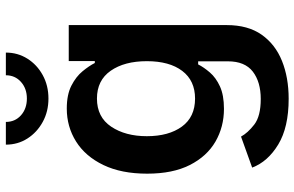

<svg xmlns="http://www.w3.org/2000/svg" viewBox="-197 -607 1019 665"><g transform="rotate(-90 312.5 -274.5)"><path d="M302.7 215.8Q204.1 215.8 144.5 179.7Q85 143.6 64.5 89.4L171.9 50.8Q184.6 74.2 213.6 96.7Q242.7 119.1 302.2 119.1Q361.3 119.1 397 91.6Q432.6 64 432.6 5.4V-97.7H421.9Q412.1 -78.1 394 -57.1Q376 -36.1 345.7 -22.2Q315.4 -8.3 268.1 -8.3Q205.6 -8.3 154.5 -37.8Q103.5 -67.4 73.5 -126.5Q43.5 -185.5 43.5 -274.4Q43.5 -363.8 73.5 -426Q103.5 -488.3 154.8 -520.5Q206.1 -552.7 269 -552.7Q317.4 -552.7 348.6 -536.6Q379.9 -520.5 398.4 -497.8Q417 -475.1 426.8 -455.6H433.6V-545.9H558.1V1.5Q558.1 74.7 524.9 122.1Q491.7 169.4 434.1 192.6Q376.5 215.8 302.7 215.8ZM303.7 -108.4Q365.7 -108.4 399.4 -152.8Q433.1 -197.3 433.1 -275.4Q433.1 -353 399.9 -400.6Q366.7 -448.2 303.7 -448.2Q239.3 -448.2 206.3 -398.9Q173.3 -349.6 173.3 -275.4Q173.3 -199.7 206.5 -154.1Q239.7 -108.4 303.7 -108.4ZM303.7 -616.2Q258.8 -616.2 222.7 -636Q186.5 -655.8 165.3 -689Q144 -722.2 144 -763.7H222.7Q222.7 -731.9 245.6 -711.4Q268.6 -690.9 303.7 -690.9Q338.4 -690.9 361.3 -711.4Q384.3 -731.9 384.3 -763.7H462.9Q462.9 -722.7 441.9 -689.2Q420.9 -655.8 384.8 -636Q348.6 -616.2 303.7 -616.2Z"/></g></svg>

Font: Inter SemiBold
Style: Regular
Weight: 600
Designer: Rasmus Andersson
Foundry: rsms
Version: Version 4.001;git-9221beed3